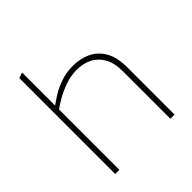

<svg xmlns="http://www.w3.org/2000/svg" viewBox="-187 -836 974 974"><g transform="rotate(-45 299.5 -349.0)"><path d="M89 -688 119 -698V0H89ZM326 -512Q283 -512 242.5 -498Q202 -484 169 -465Q136 -446 115 -430L112 -456Q136 -474 167.5 -493.5Q199 -513 238.5 -526.5Q278 -540 326 -540Q378 -540 420.5 -520Q463 -500 489 -456Q515 -412 515 -340V0H485V-340Q485 -401 463.5 -438.5Q442 -476 406 -494Q370 -512 326 -512Z"/></g></svg>

Font: Roundo Variable
Style: Regular
Weight: 200
Designer: Shiva Nallaperumal
Foundry: Indian Type Foundry
Version: Version 2.000